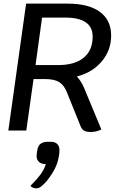

<svg xmlns="http://www.w3.org/2000/svg" viewBox="-20 -720 673 1059"><path d="M443 -237 539 -6Q513 8 479 8Q456 8 443 0Q430 -8 424 -25L349 -211Q333 -251 306 -267.5Q279 -284 227 -284H165L125 0H26L124 -700H354Q469 -700 531 -654.5Q593 -609 593 -524Q593 -442 541 -381Q489 -320 404 -298Q428 -272 443 -237ZM300 -361Q392 -361 441.5 -401.5Q491 -442 491 -518Q491 -623 340 -623H212L176 -361ZM308 108Q308 129 304 145Q298 181 281.5 212.5Q265 244 239 277Q220 299 206.5 309Q193 319 181 319Q160 319 148 305Q183 270 203 243Q223 216 233 185H230Q208 185 195 173Q182 161 182 140Q182 130 183.5 121Q185 112 186 107Q190 83 204.5 72.5Q219 62 244 62H260Q283 62 295.5 74Q308 86 308 108Z"/></svg>

Font: Krub Medium
Style: Italic
Weight: 500
Italic angle: -8°
Designer: Ekaluck Peanpanawate
Foundry: Cadson Demak Co.,Ltd.
Version: Version 1.000; ttfautohint (v1.6)